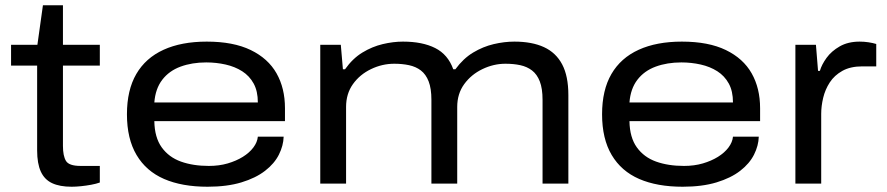

<svg xmlns="http://www.w3.org/2000/svg" viewBox="-20 -697 3366 729"><path d="M252 12Q207 12 178 -1.5Q149 -15 135 -45.5Q121 -76 121 -126V-448H22V-527H122L143 -677H219V-527H359V-448H219V-143Q219 -105 230.5 -86Q242 -67 286 -67H359V-4Q345 1 326 4.5Q307 8 287.5 10Q268 12 252 12Z M768 12Q671 12 603 -17.5Q535 -47 498.5 -108.5Q462 -170 462 -263Q462 -355 497.5 -416Q533 -477 601 -508Q669 -539 765 -539Q866 -539 932 -507Q998 -475 1030 -418.5Q1062 -362 1062 -286V-237H566Q567 -175 594 -137.5Q621 -100 667 -83.5Q713 -67 773 -67Q812 -67 844.5 -76.5Q877 -86 902 -101.5Q927 -117 942 -137Q957 -157 959 -178H1057Q1056 -144 1039 -110Q1022 -76 986.5 -48.5Q951 -21 896.5 -4.5Q842 12 768 12ZM566 -308H959Q959 -351 943 -380Q927 -409 899.5 -426.5Q872 -444 836.5 -452Q801 -460 763 -460Q709 -460 665.5 -444Q622 -428 596 -394Q570 -360 566 -308Z M1196 0V-527H1274L1282 -434H1290Q1319 -475 1356 -497.5Q1393 -520 1433 -529.5Q1473 -539 1510 -539Q1584 -539 1632.5 -514.5Q1681 -490 1701 -434H1709Q1739 -475 1776.5 -497.5Q1814 -520 1854.5 -529.5Q1895 -539 1933 -539Q2000 -539 2045.5 -518Q2091 -497 2114.5 -452.5Q2138 -408 2138 -336V0H2040V-318Q2040 -361 2029.5 -388Q2019 -415 2000 -429.5Q1981 -444 1955.5 -449.5Q1930 -455 1899 -455Q1854 -455 1811.5 -434.5Q1769 -414 1742.5 -377.5Q1716 -341 1716 -291V0H1618V-318Q1618 -361 1607.5 -388Q1597 -415 1578 -429.5Q1559 -444 1533 -449.5Q1507 -455 1477 -455Q1431 -455 1388.5 -434.5Q1346 -414 1320 -377.5Q1294 -341 1294 -291V0Z M2572 12Q2475 12 2407 -17.5Q2339 -47 2302.5 -108.5Q2266 -170 2266 -263Q2266 -355 2301.5 -416Q2337 -477 2405 -508Q2473 -539 2569 -539Q2670 -539 2736 -507Q2802 -475 2834 -418.5Q2866 -362 2866 -286V-237H2370Q2371 -175 2398 -137.5Q2425 -100 2471 -83.5Q2517 -67 2577 -67Q2616 -67 2648.5 -76.5Q2681 -86 2706 -101.5Q2731 -117 2746 -137Q2761 -157 2763 -178H2861Q2860 -144 2843 -110Q2826 -76 2790.5 -48.5Q2755 -21 2700.5 -4.5Q2646 12 2572 12ZM2370 -308H2763Q2763 -351 2747 -380Q2731 -409 2703.5 -426.5Q2676 -444 2640.5 -452Q2605 -460 2567 -460Q2513 -460 2469.5 -444Q2426 -428 2400 -394Q2374 -360 2370 -308Z M3000 0V-527H3078L3086 -428H3093Q3100 -452 3118.5 -477.5Q3137 -503 3168.5 -521Q3200 -539 3244 -539Q3261 -539 3277.5 -536.5Q3294 -534 3307 -530V-445H3254Q3209 -445 3178.5 -428Q3148 -411 3130.5 -384Q3113 -357 3105.5 -325.5Q3098 -294 3098 -265V0Z"/></svg>

Font: Archivo Expanded
Style: Regular
Weight: 400
Width: 7
Designer: Hector Gatti
Foundry: Omnibus-Type
Version: Version 2.001